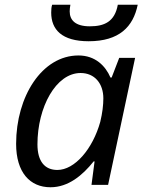

<svg xmlns="http://www.w3.org/2000/svg" viewBox="-20 -780 608 810"><path d="M48 -173C48 -53 106 10 193 10C268 10 328 -40 375 -99H379L366 0H436L550 -536H483L451 -453H446C425 -502 382 -546 311 -546C157 -546 48 -373 48 -173ZM138 -171C138 -328 216 -472 320 -472C379 -472 416 -428 416 -365C416 -337 412 -303 403 -266C371 -151 295 -63 222 -63C169 -63 138 -99 138 -171ZM354 -606C483 -606 542 -667 561 -760H477C464 -688 420 -669 359 -669C298 -669 274 -695 274 -732C274 -740 275 -749 277 -760H200C197 -751 196 -740 196 -727C196 -655 241 -606 354 -606Z"/></svg>

Font: BC Sans
Style: Italic
Weight: 400
Italic angle: -12°
Designer: Monotype Design Team
Designer: Province of B.C.
Foundry: Monotype Imaging Inc.
Version: Version 2.000;GOOG;noto-source:20170915:90ef993387c0